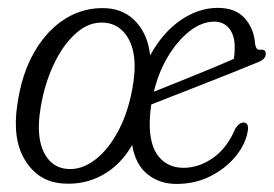

<svg xmlns="http://www.w3.org/2000/svg" viewBox="-20 -459 696 488"><path d="M251.5 -438Q297.5 -435 327 -402Q356.5 -369 361.5 -318Q393.5 -376.5 439.2 -407.8Q485 -439 533.5 -439Q579 -439 602.5 -412.2Q626 -385.5 628.5 -346.5Q631 -332 640 -332.5Q655.5 -335 655.5 -322Q655.5 -308.5 636 -301Q607 -289 569.5 -274Q532 -259 493 -243.8Q454 -228.5 420 -215.2Q386 -202 364.5 -193.5Q361 -170.5 360.5 -147.5Q360 -89 383.5 -60.8Q407 -32.5 446.5 -32.5Q486 -32.5 522 -58Q558 -83.5 578.5 -133Q590 -149 600.5 -147.5Q612.5 -146 610 -128Q605.5 -95.5 581 -64.2Q556.5 -33 517 -12.2Q477.5 8.5 428 8.5Q385.5 8.5 354.8 -16.2Q324 -41 316 -90.5Q286.5 -39.5 240.8 -14.2Q195 11 141.5 7.5Q79 4 44.8 -50Q10.5 -104 24 -193Q35 -271 67.5 -327.2Q100 -383.5 147.8 -412.5Q195.5 -441.5 251.5 -438ZM524.5 -404Q493 -404 462.2 -380Q431.5 -356 407.2 -315.8Q383 -275.5 371 -226Q396.5 -236 432.5 -250.5Q468.5 -265 506.2 -280.5Q544 -296 574.5 -309.5Q576.5 -323 576.5 -338Q577 -368 563 -386Q549 -404 524.5 -404ZM152.5 -29.5Q187.5 -27 221.8 -53Q256 -79 282.2 -129.2Q308.5 -179.5 319 -249.5Q329 -318 307.8 -358.2Q286.5 -398.5 244.5 -401.5Q206 -404 172.8 -374.2Q139.5 -344.5 116 -294Q92.5 -243.5 83 -183.5Q71.5 -113 91.2 -72.5Q111 -32 152.5 -29.5Z"/></svg>

Font: Fraunces 144pt SuperSoft Light
Style: Italic
Weight: 300
Italic angle: -16°
Version: Version 1.000;[b76b70a41]